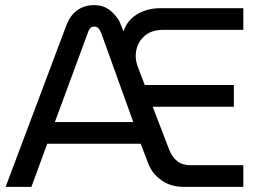

<svg xmlns="http://www.w3.org/2000/svg" viewBox="-20 -732 1003 752"><path d="M2 0 240 -633Q256 -674 284 -693Q312 -712 349 -712Q380 -712 403.5 -697Q427 -682 447 -650L464 -609Q472 -636 492 -656.5Q512 -677 542 -688.5Q572 -700 610 -700H933V-615H618Q575 -615 548.5 -593Q522 -571 514.5 -538.5Q507 -506 519 -472L547 -399H896V-314H578L643 -145Q654 -117 674 -101Q694 -85 726 -85H933V0H701Q648 0 611.5 -26.5Q575 -53 561 -91L531 -169H165L103 0ZM195 -254H502L377 -601Q372 -614 366 -621Q360 -628 349 -628Q339 -628 333 -621Q327 -614 323 -601Z"/></svg>

Font: MuseoModerno Thin
Style: Regular
Weight: 400
Version: Version 1.003